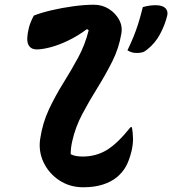

<svg xmlns="http://www.w3.org/2000/svg" viewBox="-20 -781 728 812"><path d="M123 -715Q153 -727 197.5 -737.5Q242 -748 290 -754.5Q338 -761 377 -761Q412 -761 440 -743.5Q468 -726 483.5 -698Q499 -670 493 -638Q483 -577 454.5 -520.5Q426 -464 392 -409.5Q358 -355 328.5 -299.5Q299 -244 286 -186Q279 -157 279 -129Q290 -123 303 -121Q316 -119 330 -119Q386 -119 431.5 -146.5Q477 -174 532 -243H538Q542 -221 542.5 -195.5Q543 -170 536 -141Q526 -101 512.5 -77Q499 -53 476 -33Q451 -12 415 -0.5Q379 11 332 11Q275 11 230.5 -18.5Q186 -48 164 -95Q142 -142 150 -194Q160 -261 187 -318.5Q214 -376 247.5 -429.5Q281 -483 310.5 -537.5Q340 -592 355 -653L348 -658Q309 -629 268.5 -609.5Q228 -590 193 -581Q158 -572 136 -572Q109 -572 99.5 -593Q90 -614 102 -663Q108 -687 123 -715ZM559 -557Q545 -557 536.5 -560Q528 -563 519 -568Q535 -602 545 -626.5Q555 -651 564 -679Q573 -707 584 -751Q612 -759 638 -759Q667 -759 679.5 -746.5Q692 -734 687 -714Q677 -674 656.5 -636Q636 -598 603 -572Q593 -563 583 -560Q573 -557 559 -557Z"/></svg>

Font: Recursive Mn Csl St
Style: Bold Italic
Weight: 700
Italic angle: -15°
Monospace: yes
Version: Version 1.079;hotconv 1.0.112;makeotfexe 2.5.65598; ttfautoh